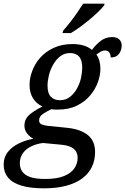

<svg xmlns="http://www.w3.org/2000/svg" viewBox="-59 -786 683 1046"><path d="M180 240Q106 240 57 225Q8 210 -15.5 181Q-39 152 -39 111Q-39 70 -16 41.5Q7 13 44.5 -5Q82 -23 123 -30Q104 -40 89 -58.5Q74 -77 74 -102Q74 -134 96 -156Q118 -178 172 -206Q139 -221 120.5 -251Q102 -281 102 -324Q102 -359 116 -398Q130 -437 159 -470.5Q188 -504 233 -525Q278 -546 337 -546Q368 -546 395 -538.5Q422 -531 442 -514Q463 -543 490 -563.5Q517 -584 552 -584Q578 -584 591 -571Q604 -558 604 -537Q604 -523 598 -508Q592 -493 579.5 -483Q567 -473 544 -473Q544 -489 536.5 -500Q529 -511 514 -511Q500 -511 488.5 -504Q477 -497 466 -489Q477 -474 482.5 -454Q488 -434 488 -411Q488 -377 474.5 -339Q461 -301 433 -267Q405 -233 361 -211Q317 -189 257 -189Q252 -189 245.5 -189Q239 -189 233 -189.5Q227 -190 221 -191Q199 -181 176.5 -166.5Q154 -152 154 -130Q154 -114 168.5 -108Q183 -102 205 -100L304 -90Q378 -83 418.5 -51Q459 -19 459 42Q459 87 441.5 123.5Q424 160 389 186Q354 212 302 226Q250 240 180 240ZM187 189Q251 189 290 173Q329 157 346.5 130.5Q364 104 364 74Q364 42 342 24Q320 6 271 2L175 -7Q142 -3 113 10.5Q84 24 66.5 47.5Q49 71 49 104Q49 128 61.5 147.5Q74 167 104 178Q134 189 187 189ZM267 -240Q299 -240 322 -258Q345 -276 360.5 -304Q376 -332 382.5 -362.5Q389 -393 389 -418Q389 -459 371.5 -478Q354 -497 323 -497Q291 -497 268 -478.5Q245 -460 229.5 -432Q214 -404 207 -374Q200 -344 200 -319Q200 -277 218.5 -258.5Q237 -240 267 -240ZM285 -619Q303 -639 322.5 -664Q342 -689 360.5 -715.5Q379 -742 394 -766H511L508 -756Q496 -741 475.5 -721Q455 -701 429 -679.5Q403 -658 377 -639Q351 -620 327 -606H282Z"/></svg>

Font: ET Text
Style: Italic
Weight: 470
Italic angle: -12°
Designer: Monotype Design Team
Foundry: Monotype Imaging Inc.
Version: Version 2.009